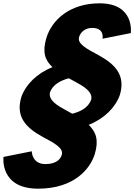

<svg xmlns="http://www.w3.org/2000/svg" viewBox="-23 -860 808 1155"><path d="M206.1 275C426.1 275 521.7 152 547.3 66C571.5 -15 556.4 -65 510.5 -109C604.5 -146 671.7 -214 698.1 -289C732 -403 675.9 -470 571.9 -527C496.8 -567 440.8 -597 452.7 -637C461.9 -668 490.1 -692 532.1 -692C608.1 -692 593.7 -627 593.7 -627L763.8 -661C763.8 -661 789.1 -840 576.1 -840C396.1 -840 288 -739 255.9 -631C231.5 -549 245.6 -499 292.8 -456C198.8 -419 131.5 -351 105.2 -276C71.2 -162 127.3 -95 231.3 -38C306.4 2 360.8 31 348.6 72C339.9 101 311.2 127 250.2 127C168.2 127 168.1 50 168.1 50L-2 84C-2 84 -26.9 275 206.1 275ZM411.6 -378C415.7 -375 421.1 -373 426.2 -370C477.8 -342 537 -309 525.4 -260C507.8 -211 457.7 -187 411.4 -176L391.7 -187C387.6 -190 382.2 -192 377.1 -195C325.4 -223 266.2 -256 277.8 -305C295.1 -353 345.3 -377 390.8 -389Z"/></svg>

Font: Hussar
Style: BdOblThree
Weight: 700
Foundry: Cannot Into Space Fonts
Version: Version 2.00